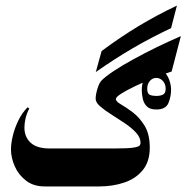

<svg xmlns="http://www.w3.org/2000/svg" viewBox="-20 -671 671 691"><path d="M292 0H141.1Q100.6 0 73.5 -21Q46.4 -42 33 -72.8Q19.5 -103.5 19.5 -133.3Q19.5 -154.3 26.1 -182.1Q32.7 -210 46.1 -237.5Q59.6 -265.1 79.1 -284.7L85.4 -280.8Q76.2 -262.7 72 -245.1Q67.9 -227.5 67.9 -211.9Q67.9 -178.2 90.1 -157.5Q112.3 -136.7 158.2 -136.7H294.9Q300.8 -136.7 304.7 -125Q308.6 -113.3 310.3 -97.9Q312 -82.5 312 -72.3Q312 -61 309.6 -43.7Q307.1 -26.4 302.7 -13.2Q298.3 0 292 0ZM630.9 -541 597.7 -413.6Q568.4 -404.3 533.7 -390.4Q499 -376.5 467.8 -361.6Q436.5 -346.7 416.7 -334.2Q397 -321.8 397 -314.5Q397 -305.7 415.5 -295.2Q434.1 -284.7 458 -266.6Q481.9 -248.5 500.5 -218.3Q519 -188 519 -139.6Q519 -89.8 494.1 -59.1Q469.2 -28.3 427.7 -14.2Q386.2 0 336.9 0H290.5Q280.8 0 271.2 -20Q261.7 -40 261.7 -68.4Q261.7 -97.2 271.2 -116.9Q280.8 -136.7 290.5 -136.7H395Q442.4 -136.7 461.2 -139.9Q480 -143.1 482.9 -147.7Q485.8 -152.3 485.8 -157.2Q485.8 -176.3 469.5 -193.8Q453.1 -211.4 429.2 -227.5Q405.3 -243.7 381.1 -258.8Q356.9 -273.9 340.6 -288.1Q324.2 -302.2 324.2 -315.9Q324.2 -329.6 330.3 -350.3Q336.4 -371.1 344.2 -379.9Q357.9 -394.5 388.4 -414.8Q418.9 -435.1 459.7 -457.5Q500.5 -480 545.2 -501.7Q589.8 -523.4 630.9 -541ZM324.7 -411.6 345.7 -487.3Q412.6 -537.1 478 -576.7Q543.5 -616.2 616.7 -650.9L595.7 -569.8Q522.5 -535.2 456.5 -496.6Q390.6 -458 324.7 -411.6ZM542.5 -276.9Q520 -276.9 508.8 -287.8Q497.6 -298.8 493.9 -315.4Q490.2 -332 490.2 -348.1Q490.2 -363.3 495.6 -380.6Q501 -397.9 512.5 -410.4Q523.9 -422.9 542.5 -422.9Q561 -422.9 572.8 -410.4Q584.5 -397.9 590.1 -380.6Q595.7 -363.3 595.7 -348.1Q595.7 -323.7 586.2 -300.3Q576.7 -276.9 542.5 -276.9ZM542.5 -325.7Q556.2 -325.7 566.2 -330.3Q576.2 -335 576.2 -351.6Q576.2 -368.7 566.2 -379.6Q556.2 -390.6 542.5 -390.6Q528.8 -390.6 519.3 -379.6Q509.8 -368.7 509.8 -351.6Q509.8 -333.5 519.3 -329.6Q528.8 -325.7 542.5 -325.7Z"/></svg>

Font: Lateef ExtraBold
Style: Regular
Weight: 800
Designer: SIL International
Foundry: SIL International
Version: Version 4.200